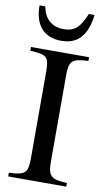

<svg xmlns="http://www.w3.org/2000/svg" viewBox="-97 -921 526 967"><g transform="rotate(10 166.5 -438.0)"><path d="M276 -876C247 -805 219 -779 165 -779C102 -779 66 -813 53 -876H24C24 -779 69 -719 163 -719C245 -719 293 -770 305 -876ZM315 0V-19C233 -22 217 -37 217 -112V-551C217 -627 231 -639 315 -643V-662H18V-643C103 -638 115 -630 115 -551V-112C115 -34 102 -22 18 -19V0Z"/></g></svg>

Font: XITS Math
Style: Regular
Weight: 400
Designer: MicroPress Inc., with final additions and corrections provided by Coen Hoffman, Elsevier (retired)
Version: Version 1.108